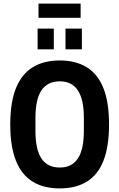

<svg xmlns="http://www.w3.org/2000/svg" viewBox="-20 -1035 663 1067"><path d="M312 12Q223 12 161.5 -25.5Q100 -63 68.5 -142Q37 -221 37 -343Q37 -466 68.5 -544.5Q100 -623 161.5 -661Q223 -699 312 -699Q401 -699 462.5 -661Q524 -623 555 -544.5Q586 -466 586 -343Q586 -221 555 -142Q524 -63 462.5 -25.5Q401 12 312 12ZM312 -104Q347 -104 372 -117Q397 -130 413.5 -155.5Q430 -181 438 -219Q446 -257 446 -307V-380Q446 -430 438 -468Q430 -506 413.5 -531.5Q397 -557 372 -570Q347 -583 312 -583Q277 -583 251.5 -570Q226 -557 209.5 -531.5Q193 -506 185 -468Q177 -430 177 -380V-307Q177 -257 185 -219Q193 -181 209.5 -155.5Q226 -130 251.5 -117Q277 -104 312 -104ZM189 -761V-876H279V-761ZM344 -761V-876H435V-761ZM194 -936V-1015H428V-936Z"/></svg>

Font: Archivo Condensed
Style: Bold
Weight: 700
Width: 3
Designer: Hector Gatti
Foundry: Omnibus-Type
Version: Version 2.001